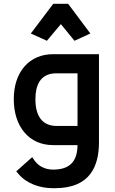

<svg xmlns="http://www.w3.org/2000/svg" viewBox="-20 -758 603 1003"><path d="M258 -738 141 -583 225 -545 298 -632 369 -545 452 -583 336 -738ZM257 0H385C384 94 336 128 257 128C215 128 180 109 160 80L148 63L65 137L76 150C120 203 192 225 255 225H268C452 225 497 108 497 -15V-475H258C134 -475 52 -384 52 -240C52 -94 134 0 257 0ZM385 -100H274C205 -101 165 -146 165 -240C165 -306 186 -375 274 -375H385Z"/></svg>

Font: Mint Spirit
Style: Bold
Weight: 700
Designer: HARENDAL Hirwen
Foundry: Arkandis Digital Foundry.
Version: Version 1.004;FFEdit